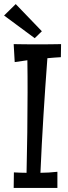

<svg xmlns="http://www.w3.org/2000/svg" viewBox="-44 -928 332 940"><path d="M237 -87C209 -84 182 -82 154 -82C162 -269 174 -456 188 -643C210 -645 232 -647 254 -648L255 -712C217 -711 178 -711 140 -711C101 -711 62 -711 23 -712L28 -624L90 -633C91 -580 91 -528 91 -476C91 -344 89 -212 86 -82C66 -82 45 -83 24 -84L23 -8H237ZM161 -775 33 -908 -24 -852 126 -741Z"/></svg>

Font: Englebert
Style: Regular
Weight: 400
Designer: Astigmatic (AOETI)
Foundry: Astigmatic (AOETI)
Version: Version 1.000